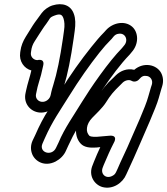

<svg xmlns="http://www.w3.org/2000/svg" viewBox="-20 -764 779 894"><path d="M489 -132 431 -127C406 -126 398 -130 396 -132C387 -142 383 -153 385 -169C387 -185 395 -200 409 -215C425 -231 458 -263 472 -285C496 -323 507 -336 541 -369L552 -380C563 -390 581 -395 594 -387C605 -381 620 -385 628 -395C640 -409 649 -413 665 -410C681 -407 693 -390 687 -370L683 -358C680 -349 676 -335 670 -313C659 -270 604 -149 587 -110C572 -73 541 -11 528 21L522 34C517 45 513 50 503 55C473 71 447 46 458 17L463 4C479 -34 494 -68 510 -99C510 -99 533 -136 489 -132ZM447 -79C437 -58 427 -35 417 -10L412 3C389 54 421 97 457 107C506 120 552 87 568 48L574 35C588 5 618 -61 633 -97C651 -140 706 -260 719 -307C725 -329 729 -343 731 -349L735 -362C742 -384 740 -406 730 -425C709 -463 650 -477 605 -439C571 -447 541 -434 520 -414L509 -403C474 -372 455 -346 430 -307C419 -290 387 -259 375 -247C353 -223 339 -197 335 -169C331 -141 338 -114 356 -95C372 -78 398 -75 428 -77ZM178 -96 189 -121C224 -200 261 -251 300 -314C349 -393 397 -461 443 -519C462 -543 479 -562 498 -581C499 -582 500 -582 500 -583L509 -594C516 -602 523 -606 534 -607C564 -611 580 -576 557 -551L548 -540C516 -507 483 -466 446 -415C409 -364 382 -322 362 -290C327 -232 279 -165 253 -101L241 -76C222 -34 159 -53 178 -96ZM239 -12C260 -23 278 -41 287 -62L298 -86C311 -114 325 -143 345 -174C411 -276 498 -421 583 -509L584 -510L593 -521C628 -560 625 -614 595 -640C560 -670 505 -658 474 -624L465 -614C444 -593 426 -571 405 -545C358 -486 307 -416 258 -335C242 -309 225 -281 205 -251C184 -219 163 -179 144 -135L132 -110C122 -88 122 -66 130 -46C144 -12 188 14 239 -12ZM153 -484C135 -485 121 -501 124 -519L125 -526C127 -543 132 -557 141 -571C152 -588 159 -600 162 -604C173 -620 182 -636 196 -654C215 -679 208 -682 235 -692C262 -702 270 -695 276 -677C280 -664 282 -646 278 -621L273 -585C260 -495 245 -422 228 -368C224 -355 221 -345 219 -336L216 -322C214 -313 210 -305 201 -298C175 -278 141 -297 148 -327L151 -341C153 -352 156 -364 160 -377C170 -410 173 -420 181 -458C181 -460 192 -492 153 -484ZM126 -436C120 -408 108 -374 102 -345L99 -331C88 -283 121 -244 164 -240C211 -236 256 -274 266 -318L269 -332C271 -339 273 -349 277 -360C295 -418 310 -493 323 -585L328 -621C332 -651 332 -677 324 -699C310 -740 271 -753 225 -739C205 -733 185 -718 174 -703C164 -688 143 -662 133 -646C119 -623 119 -623 100 -593C87 -572 78 -550 75 -526L74 -519C68 -479 92 -445 126 -436Z"/></svg>

Font: AppleStorm
Style: XbdOutIta
Weight: 800
Foundry: Cannot Into Space Fonts
Version: Version 1.01